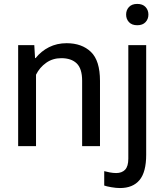

<svg xmlns="http://www.w3.org/2000/svg" viewBox="-20 -743 840 976"><path d="M72.3 0H163.1V-363.3Q181.6 -400.4 214.8 -423.8Q248 -447.3 291.5 -447.3Q342.3 -447.3 369.9 -420.7Q397.5 -394 397.5 -332.5V0H488.3V-331.5Q488.3 -435.1 442.1 -479.2Q396 -523.4 318.4 -523.4Q269.5 -523.4 229.2 -503.2Q189 -482.9 161.1 -447.8H158.2L154.3 -513.7H72.3ZM509.8 200.2Q522 204.6 546.1 208.7Q570.3 212.9 589.8 212.9Q655.3 212.9 689.2 172.4Q723.1 131.8 723.1 43.9V-513.7H632.3V63.5Q632.3 102.5 616 119.6Q599.6 136.7 570.3 136.7Q555.7 136.7 537.6 133.3Q519.5 129.9 509.8 127ZM621.1 -668.9Q621.1 -646 635.7 -630.4Q650.4 -614.7 677.7 -614.7Q705.1 -614.7 719.7 -630.4Q734.4 -646 734.4 -668.9Q734.4 -691.9 719.7 -707.5Q705.1 -723.1 677.7 -723.1Q650.4 -723.1 635.7 -707.5Q621.1 -691.9 621.1 -668.9Z"/></svg>

Font: Roboto Flex
Style: Regular
Weight: 400
Designer: Berlow after Robertson
Foundry: Google
Version: Version 3.200;gftools[0.9.32]